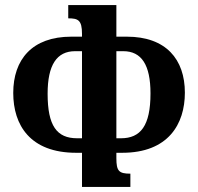

<svg xmlns="http://www.w3.org/2000/svg" viewBox="-20 -734 778 754"><path d="M460 -134C641 -134 706 -247 706 -370C706 -501 632 -590 478 -590H437V-714H248V-662C287 -662 302 -655 302 -601V-590H260C106 -590 32 -500 32 -369C32 -243 98 -134 279 -134H302V0H492V-52C447 -52 437 -62 437 -113V-134ZM302 -191H283C203 -191 167 -240 167 -366C167 -479 203 -533 275 -533H302ZM437 -533H464C536 -533 571 -479 571 -367C571 -240 532 -191 455 -191H437Z"/></svg>

Font: Noto Serif Armenian ExtraCondensed ExtraBold
Style: Regular
Weight: 800
Width: 2
Designer: Monotype Design Team
Foundry: Monotype Imaging Inc.
Version: Version 2.008